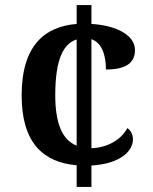

<svg xmlns="http://www.w3.org/2000/svg" viewBox="-20 -734 599 754"><path d="M281 -85V0H339V-84C454 -91 502 -141 502 -187C502 -205 494 -222 480 -231C457 -187 404 -154 339 -152V-580C380 -567 396 -517 396 -461C483 -461 510 -493 510 -538C510 -595 439 -634 339 -640V-714H281V-640C158 -630 65 -558 65 -359C65 -171 152 -96 281 -85ZM281 -579V-162C223 -185 197 -252 197 -360C197 -503 230 -563 281 -579Z"/></svg>

Font: Noto Serif SemiBold
Style: Regular
Weight: 600
Designer: Monotype Design Team
Foundry: Monotype Imaging Inc.
Version: Version 2.013